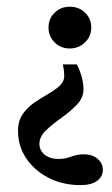

<svg xmlns="http://www.w3.org/2000/svg" viewBox="-20 -367 331 566"><path d="M206.5 -177.2Q226.1 -137.7 226.1 -104Q226.1 -78.6 206.3 -58.1Q186.5 -37.6 160.9 -19.5Q135.3 -1.5 115.7 17.1Q96.2 35.6 96.2 57.1Q96.2 76.2 111.6 88.9Q127 101.6 153.3 101.6Q171.9 101.6 189.9 94.7Q208 87.9 227.1 87.9Q252.4 87.9 267.8 101.3Q283.2 114.7 283.2 133.8Q283.2 153.3 266.4 166Q249.5 178.7 217.3 178.7Q165.5 178.7 123.8 157.5Q82 136.2 57.6 100.1Q33.2 64 33.2 20Q32.7 -9.8 46.6 -30Q60.5 -50.3 80.8 -64.2Q101.1 -78.1 121.6 -89.8Q142.1 -101.6 155.8 -114Q169.4 -126.5 169.4 -144Q169.4 -156.2 165.5 -177.2ZM185.5 -347.2Q212.9 -347.2 231 -329.6Q249 -312 249 -285.6Q249 -259.8 230.5 -241.9Q211.9 -224.1 185.5 -224.1Q159.2 -224.1 141.1 -241.9Q123 -259.8 123 -285.6Q123 -312 141.1 -329.6Q159.2 -347.2 185.5 -347.2Z"/></svg>

Font: Lateef Medium
Style: Regular
Weight: 500
Designer: SIL International
Foundry: SIL International
Version: Version 4.200